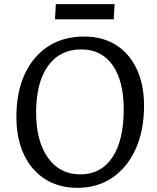

<svg xmlns="http://www.w3.org/2000/svg" viewBox="-20 -891 755 925"><path d="M59 -328Q59 -447 99 -533.5Q139 -620 212 -667.5Q285 -715 385 -715Q474 -715 538.5 -674.5Q603 -634 638.5 -559Q674 -484 674 -382Q674 -263 634 -174Q594 -85 522 -35.5Q450 14 353 14Q264 14 197.5 -28Q131 -70 95 -147Q59 -224 59 -328ZM154 -349Q154 -211 211 -131Q268 -51 366 -51Q467 -51 521.5 -133Q576 -215 576 -364Q576 -501 522.5 -577Q469 -653 371 -653Q268 -653 211 -573Q154 -493 154 -349ZM249 -871H532L528 -798H245Z"/></svg>

Font: Literata 12pt
Style: Italic
Weight: 400
Italic angle: -2°
Designer: Latin by Veronika Burian and Jose Scaglione. Greek by Irene Vlachou. Cyrillic by Vera Evstafieva
Foundry: TypeTogether
Version: Version 3.002